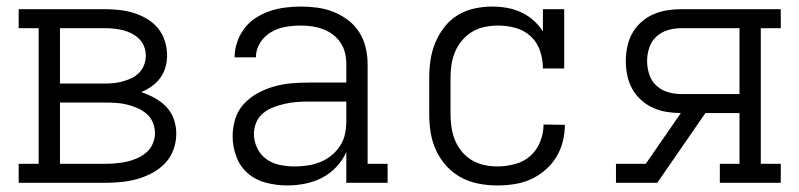

<svg xmlns="http://www.w3.org/2000/svg" viewBox="-20 -558 2440 586"><path d="M37 0V-58H98V-472H37V-530H300Q322 -530 344.5 -527.5Q367 -525 388 -518.5Q409 -512 428.5 -500.5Q448 -489 462 -472Q476 -455 483 -433Q490 -411 490 -389Q490 -371 485 -353Q480 -335 469 -320Q458 -305 443 -294.5Q428 -284 411 -277Q432 -270 452 -259Q472 -248 487.5 -232Q503 -216 510.5 -194.5Q518 -173 518 -150Q518 -125 509.5 -101.5Q501 -78 484 -60Q467 -42 444.5 -30Q422 -18 398.5 -11.5Q375 -5 350 -2.5Q325 0 300 0ZM163 -303H300Q314 -303 328.5 -304.5Q343 -306 356.5 -310Q370 -314 382.5 -320Q395 -326 405 -336.5Q415 -347 420 -360.5Q425 -374 425 -388Q425 -402 420 -415.5Q415 -429 405 -439Q395 -449 382.5 -455.5Q370 -462 356.5 -465.5Q343 -469 328.5 -470.5Q314 -472 300 -472H163ZM300 -58Q317 -58 333.5 -59.5Q350 -61 366.5 -64.5Q383 -68 398.5 -75Q414 -82 426.5 -92.5Q439 -103 446 -119Q453 -135 453 -151Q453 -168 446.5 -184Q440 -200 427 -211Q414 -222 398.5 -228.5Q383 -235 367 -239Q351 -243 334 -244Q317 -245 300 -245H163V-58Z M856 8Q825 8 793 0Q761 -8 737 -28.5Q713 -49 701.5 -79.5Q690 -110 690 -142Q690 -169 698 -195Q706 -221 724 -240.5Q742 -260 765.5 -273Q789 -286 814.5 -293.5Q840 -301 867 -303.5Q894 -306 920 -306H1037V-362Q1037 -380 1033 -396.5Q1029 -413 1019.5 -427.5Q1010 -442 996 -452.5Q982 -463 966 -469Q950 -475 933 -477.5Q916 -480 898 -480Q875 -480 851.5 -476Q828 -472 807.5 -460Q787 -448 774 -427.5Q761 -407 761 -383H696Q696 -407 704 -430Q712 -453 726.5 -472Q741 -491 761.5 -504Q782 -517 804.5 -524.5Q827 -532 851 -535Q875 -538 898 -538Q924 -538 949.5 -534.5Q975 -531 998.5 -521.5Q1022 -512 1042.5 -496.5Q1063 -481 1076.5 -459.5Q1090 -438 1096 -413Q1102 -388 1102 -362V-58H1163V0H1037V-94Q1026 -69 1006.5 -48.5Q987 -28 963 -15.5Q939 -3 911.5 2.5Q884 8 856 8ZM879 -50Q899 -50 919 -53Q939 -56 957.5 -63.5Q976 -71 991.5 -83.5Q1007 -96 1018 -113Q1029 -130 1033 -149.5Q1037 -169 1037 -189V-248H920Q902 -248 884 -246.5Q866 -245 848.5 -241Q831 -237 814 -230.5Q797 -224 783 -212.5Q769 -201 762 -184Q755 -167 755 -149Q755 -127 765 -106Q775 -85 793.5 -72Q812 -59 834.5 -54.5Q857 -50 879 -50Z M1498 8Q1469 8 1440.5 2.5Q1412 -3 1387 -16.5Q1362 -30 1342.5 -51.5Q1323 -73 1311 -99Q1299 -125 1294.5 -153Q1290 -181 1290 -210V-320Q1290 -348 1294 -375Q1298 -402 1308.5 -427.5Q1319 -453 1336 -475Q1353 -497 1376.5 -511.5Q1400 -526 1427.5 -532Q1455 -538 1482 -538Q1505 -538 1527.5 -534Q1550 -530 1570.5 -520.5Q1591 -511 1608 -496Q1625 -481 1637 -462V-530H1702V-349H1637Q1637 -376 1628.5 -402Q1620 -428 1600.5 -446.5Q1581 -465 1554.5 -472.5Q1528 -480 1501 -480Q1480 -480 1460 -476Q1440 -472 1422 -461.5Q1404 -451 1390.5 -435Q1377 -419 1369 -400Q1361 -381 1358 -361Q1355 -341 1355 -320V-210Q1355 -190 1358 -169.5Q1361 -149 1368.5 -130.5Q1376 -112 1389 -96Q1402 -80 1419.5 -69.5Q1437 -59 1457 -54.5Q1477 -50 1498 -50Q1524 -50 1551 -57Q1578 -64 1598 -81.5Q1618 -99 1628.5 -125Q1639 -151 1639 -178L1704 -177Q1704 -151 1697.5 -125.5Q1691 -100 1677.5 -78Q1664 -56 1643.5 -38.5Q1623 -21 1599.5 -10.5Q1576 0 1550 4Q1524 8 1498 8Z M1860 0V-58H1951L2058 -213Q2036 -213 2014.5 -216.5Q1993 -220 1973 -229Q1953 -238 1936.5 -253Q1920 -268 1909.5 -287Q1899 -306 1894.5 -328Q1890 -350 1890 -372Q1890 -393 1894.5 -415Q1899 -437 1909.5 -456Q1920 -475 1936.5 -490Q1953 -505 1973.5 -514Q1994 -523 2015.5 -526.5Q2037 -530 2059 -530H2363V-472H2302V-58H2363V0H2177V-58H2237V-213H2133L1986 0ZM2059 -271H2237V-472H2059Q2038 -472 2018 -466Q1998 -460 1983 -446Q1968 -432 1961.5 -412Q1955 -392 1955 -372Q1955 -351 1961.5 -331Q1968 -311 1983 -297Q1998 -283 2018 -277Q2038 -271 2059 -271Z"/></svg>

Font: Iosevka Slab Light Extended
Style: Regular
Weight: 300
Width: 7
Monospace: yes
Designer: Belleve Invis
Foundry: Belleve Invis
Version: Version 11.1.0; ttfautohint (v1.8.3)